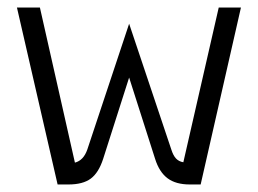

<svg xmlns="http://www.w3.org/2000/svg" viewBox="-20 -490 685 510"><path d="M25 -470H86L179 -58Q202 -64 212 -93L323 -427L435 -93Q440 -77 447.5 -69Q455 -61 467 -59L561 -470H620L513 0H484Q447 0 425 -16.5Q403 -33 392 -68L323 -284L254 -68Q242 -31 221 -15.5Q200 0 162 0H133Z"/></svg>

Font: KoHo
Style: Regular
Weight: 400
Version: Version 1.000; ttfautohint (v1.6)